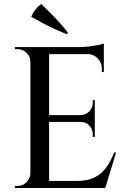

<svg xmlns="http://www.w3.org/2000/svg" viewBox="-20 -934 635 954"><path d="M224 -700V0H131V-700ZM492 -35 500 0H221V-35ZM451 -362V-328H221V-362ZM496 -700V-665H221V-700ZM557 -176 503 0H327L363 -35Q415 -35 450 -52.5Q485 -70 508 -102Q531 -134 547 -176ZM451 -330V-254H441V-267Q441 -292 424 -310Q407 -328 381 -328V-330ZM451 -436V-360H381V-362Q407 -363 424 -381Q441 -399 441 -424V-436ZM496 -668V-576H486V-592Q486 -623 465.5 -644Q445 -665 413 -666V-668ZM496 -718V-689L374 -700Q396 -700 420.5 -703Q445 -706 466 -710Q487 -714 496 -718ZM134 -73V0H54V-10Q54 -10 60.5 -10Q67 -10 67 -10Q93 -10 111.5 -28.5Q130 -47 131 -73ZM134 -627H131Q131 -653 112 -671.5Q93 -690 67 -690Q67 -690 61 -690Q55 -690 55 -690L54 -700H134ZM318 -771 311 -764Q282 -776 252 -789.5Q222 -803 192.5 -819Q163 -835 135 -851Q144 -871 156 -886.5Q168 -902 185 -914Q206 -894 229.5 -870.5Q253 -847 275.5 -822Q298 -797 318 -771Z"/></svg>

Font: Cinzel Eorzea
Style: Regular
Weight: 500
Designer: Natanael Gama
Version: Version 2.000